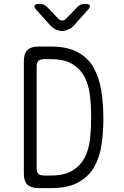

<svg xmlns="http://www.w3.org/2000/svg" viewBox="-20 -970 640 990"><path d="M178 0Q140 0 121.5 -18Q103 -36 103 -74V-656Q103 -694 121.5 -712Q140 -730 178 -730H242Q326 -730 379.5 -701.5Q433 -673 462 -622.5Q491 -572 502 -504Q513 -436 513 -358Q513 -288 503.5 -223.5Q494 -159 465.5 -109Q437 -59 383.5 -29.5Q330 0 242 0ZM169 -101Q169 -83 178 -74Q187 -65 206 -65H242Q312 -65 353 -90Q394 -115 416 -156.5Q438 -198 444 -252Q450 -306 450 -363Q450 -422 444 -476.5Q438 -531 416 -573Q394 -615 352.5 -640Q311 -665 242 -665H206Q187 -665 178 -656Q169 -647 169 -629ZM185 -950Q196 -950 206 -945.5Q216 -941 224 -933L277 -877Q289 -864 300.5 -864Q312 -864 324 -877L379 -934Q386 -942 395.5 -946Q405 -950 417 -950Q439 -950 443 -942Q447 -934 431 -917L358 -835Q346 -823 329.5 -816.5Q313 -810 300 -810Q287 -810 271 -816.5Q255 -823 243 -835L170 -916Q154 -933 158 -941.5Q162 -950 185 -950Z"/></svg>

Font: Maple Mono ExtraLight
Style: Regular
Weight: 275
Monospace: yes
Designer: subframe7536
Version: Version 7.000